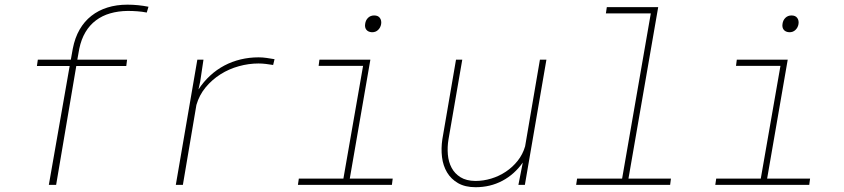

<svg xmlns="http://www.w3.org/2000/svg" viewBox="-20 -780 3562 810"><path d="M512.7 -501.5H301.8L216.8 0H186L273.9 -501.5H135.7L139.6 -528.3H278.8L287.1 -574.7Q295.9 -620.6 315.9 -655.3Q335.9 -689.9 365.5 -713.1Q395 -736.3 433.3 -748.3Q471.7 -760.3 517.6 -760.3Q562.5 -760.3 606.4 -751.5L599.1 -727.1Q579.1 -731 559.1 -732.4Q539.1 -733.9 518.6 -733.9Q478.5 -733.4 444.8 -723.6Q411.1 -713.9 384.8 -694.1Q358.4 -674.3 340.6 -644.5Q322.8 -614.7 314.5 -574.7L306.2 -528.3H516.1Z M1070.8 -538.1Q1087.9 -538.1 1104.7 -535.6Q1121.6 -533.2 1138.2 -530.3L1132.3 -505.9Q1116.7 -508.3 1101.3 -510.3Q1085.9 -512.2 1070.3 -512.2Q1029.3 -512.2 987.8 -500.7Q946.3 -489.3 910.6 -466.8Q875 -444.3 847.9 -411.9Q820.8 -379.4 808.6 -337.4L751.5 0H721.7L812.5 -528.3H838.4L824.7 -436.5L817.4 -402.8Q838.9 -435.5 866.5 -460.9Q894 -486.3 926.3 -503.4Q958.5 -520.5 995.1 -529.3Q1031.7 -538.1 1070.8 -538.1Z M1327.6 -528.3H1542.5L1455.6 -26.4H1636.7L1633.3 0H1236.8L1240.7 -26.4H1428.7L1511.7 -502H1324.2ZM1520.5 -679.2Q1522.5 -694.8 1532.7 -704.8Q1543 -714.8 1558.6 -714.8Q1575.2 -714.8 1582.8 -704.1Q1590.3 -693.4 1587.9 -678.2Q1585.4 -663.6 1575 -653.6Q1564.5 -643.6 1548.8 -644Q1533.2 -645 1525.6 -654.5Q1518.1 -664.1 1520.5 -679.2Z M2167 0 2185.5 -94.2Q2150.4 -44.4 2099.4 -17.3Q2048.3 9.8 1986.3 9.8Q1942.4 9.8 1912.6 -7.3Q1882.8 -24.4 1866 -52.7Q1849.1 -81.1 1844.7 -117.4Q1840.3 -153.8 1846.2 -192.9L1903.8 -528.3H1930.2L1872.1 -191.9Q1866.7 -159.7 1869.4 -128.2Q1872.1 -96.7 1885.3 -72Q1898.4 -47.4 1922.9 -32.2Q1947.3 -17.1 1985.4 -16.6Q2019 -16.6 2052.2 -26.6Q2085.4 -36.6 2114 -55.7Q2142.6 -74.7 2164.1 -101.8Q2185.5 -128.9 2195.3 -162.6L2257.8 -528.3H2285.2L2194.3 0Z M2540 -750H2756.8L2631.3 -26.4H2810.5L2807.1 0H2410.6L2414.6 -26.4H2604.5L2725.6 -723.6H2536.1Z M3088.4 -528.3H3303.2L3216.3 -26.4H3397.5L3394 0H2997.6L3001.5 -26.4H3189.5L3272.5 -502H3085ZM3281.2 -679.2Q3283.2 -694.8 3293.5 -704.8Q3303.7 -714.8 3319.3 -714.8Q3335.9 -714.8 3343.5 -704.1Q3351.1 -693.4 3348.6 -678.2Q3346.2 -663.6 3335.7 -653.6Q3325.2 -643.6 3309.6 -644Q3293.9 -645 3286.4 -654.5Q3278.8 -664.1 3281.2 -679.2Z"/></svg>

Font: Roboto Mono Thin
Style: Italic
Weight: 250
Designer: Google
Version: Version 2.000985; 2015; ttfautohint (v1.3)